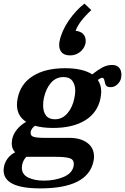

<svg xmlns="http://www.w3.org/2000/svg" viewBox="-43 -885 693 1064"><path d="M285 -635Q285 -649 287 -656Q298 -712 337 -769.5Q376 -827 425 -865L463 -829Q393 -764 376 -714Q402 -712 417 -697.5Q432 -683 432 -658Q432 -650 431 -645Q424 -615 400 -596.5Q376 -578 346 -578Q315 -578 300 -593.5Q285 -609 285 -635ZM630 -470Q630 -464 628 -452Q624 -433 607.5 -417.5Q591 -402 571 -402Q552 -402 545.5 -410.5Q539 -419 537 -434Q535 -444 532 -449Q529 -454 522 -454Q516 -454 499 -442Q518 -414 518 -377Q518 -367 514 -341Q498 -261 429.5 -218.5Q361 -176 251 -176Q193 -176 151 -188Q132 -175 127 -155Q124 -133 142.5 -127Q161 -121 203 -121H342Q403 -121 440.5 -93.5Q478 -66 478 -17Q478 -5 475 9Q444 159 180 159Q-23 159 -23 59Q-23 49 -20 35Q-16 14 -0.5 -7Q15 -28 41 -41Q22 -60 22 -91Q22 -99 24 -111Q29 -139 49 -165Q69 -191 102 -210Q51 -242 51 -305Q51 -324 55 -341Q71 -421 139.5 -464Q208 -507 318 -507Q415 -507 468 -473Q500 -498 525 -511.5Q550 -525 579 -525Q604 -525 617 -510Q630 -495 630 -470ZM374 -381Q374 -416 358 -437Q342 -458 309 -458Q267 -458 239 -425.5Q211 -393 200 -341Q196 -322 196 -301Q196 -265 212 -244.5Q228 -224 261 -224Q302 -224 330.5 -257Q359 -290 369 -341Q374 -364 374 -381ZM113 -16H103Q86 1 80 27Q78 39 78 44Q78 82 113.5 99Q149 116 200 116Q260 116 308.5 96Q357 76 365 35Q366 31 366 23Q366 -2 341 -9Q316 -16 262 -16Z"/></svg>

Font: Trirong
Style: Bold Italic
Weight: 700
Italic angle: -12°
Designer: Katatrad Team
Foundry: CadsonDemak
Version: Version 1.001